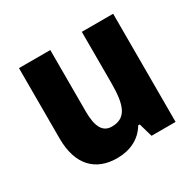

<svg xmlns="http://www.w3.org/2000/svg" viewBox="-126 -784 862 844"><g transform="rotate(-30 305.0 -362.5)"><path d="M543 -642H384V-383C384 -275 366 -215 291 -215C244 -215 224 -254 224 -330V-642H65V-285C65 -149 134 -83 242 -83C306 -83 361 -108 393 -162H401L421 -93H543Z"/></g></svg>

Font: Noto Sans Kannada UI SemiCondensed ExtraBold
Style: Regular
Weight: 800
Width: 4
Designer: Jelle Bosma - Monotype Design Team
Foundry: Monotype Imaging Inc.
Version: Version 2.005